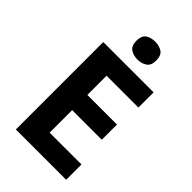

<svg xmlns="http://www.w3.org/2000/svg" viewBox="-274 -1018 1109 1109"><g transform="rotate(45 280.0 -464.0)"><path d="M501 0H90V-714H501V-590H241V-433H483V-309H241V-125H501ZM301 -928Q334 -928 358 -912.5Q382 -897 382 -855Q382 -814 358 -798Q334 -782 301 -782Q267 -782 243.5 -798Q220 -814 220 -855Q220 -897 243.5 -912.5Q267 -928 301 -928Z"/></g></svg>

Font: Noto Sans Gurmukhi
Style: Regular
Weight: 400
Designer: Jelle Bosma - Monotype Design Team
Foundry: Monotype Imaging Inc.
Version: Version 2.003